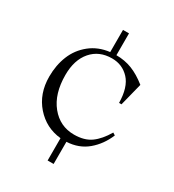

<svg xmlns="http://www.w3.org/2000/svg" viewBox="-184 -736 883 975"><g transform="rotate(30 257.0 -248.0)"><path d="M463.9 -433.1 430.2 -299.8H416Q414.6 -391.1 374.3 -434.6Q334 -478 272.9 -478Q197.8 -478 153.3 -426.5Q108.9 -375 108.9 -287.1Q108.9 -176.3 161.9 -111.1Q214.8 -45.9 297.9 -45.9Q357.9 -45.9 396 -73.2Q434.1 -100.6 465.8 -154.8L480 -146Q453.6 -82 404.1 -40.3Q354.5 1.5 283.2 4.9V134.8H248V3.9Q159.7 -4.9 100.8 -71.8Q42 -138.7 42 -238.8Q42 -305.7 64.5 -361.3Q86.9 -417 134.3 -455.1Q181.6 -493.2 248 -501V-630.9H283.2V-502.9Q332.5 -502.9 375.2 -486.3Q418 -469.7 463.9 -433.1Z"/></g></svg>

Font: Ortica Linear Light
Style: Regular
Weight: 300
Designer: Benedetta Bovani
Foundry: Collletttivo
Version: Version 2.000;Glyphs 3.1.2 (3151)